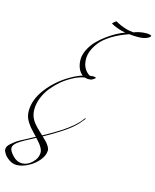

<svg xmlns="http://www.w3.org/2000/svg" viewBox="-268 -1643 1860 2311"><g transform="rotate(15 662.0 -487.0)"><path d="M144 -164Q144 -307 251.5 -446.5Q359 -586 520 -678Q594 -721 662 -742Q626 -768 606 -815.5Q586 -863 586 -922.5Q586 -982 618.5 -1047.5Q651 -1113 700 -1163Q749 -1214 810 -1258Q914 -1334 1022 -1374Q936 -1389 864 -1425Q840 -1437 840 -1440Q840 -1443 861 -1460.5Q882 -1478 884.5 -1478Q887 -1478 915 -1462Q943 -1446 997 -1427Q1051 -1408 1114 -1402Q1192 -1432 1272 -1432Q1299 -1432 1316.5 -1427Q1334 -1422 1334 -1416Q1332 -1397 1289 -1379.5Q1246 -1362 1182.5 -1362Q1119 -1362 1074 -1368Q955 -1327 867.5 -1272.5Q780 -1218 734 -1160Q648 -1051 648 -948Q648 -877 677 -829Q706 -781 746 -762Q774 -766 784 -766Q820 -766 820 -756Q820 -750 814 -746Q804 -740 788 -729Q772 -718 741.5 -718Q711 -718 692 -726Q621 -715 545 -673Q469 -631 414 -584Q359 -537 311 -477.5Q263 -418 233.5 -345Q204 -272 204 -198Q204 -106 263 -34Q296 6 331.5 38.5Q367 71 376 80Q612 -47 720 -142Q787 -201 818 -248Q822 -254 826 -254Q830 -254 830 -251Q830 -248 828 -244Q778 -178 730 -136Q636 -48 386 90Q425 128 440.5 144Q456 160 473 187.5Q490 215 490 238V242Q487 303 436.5 364Q386 425 312.5 463.5Q239 502 172 504Q120 504 75.5 473Q31 442 10.5 409Q-10 376 -10 357Q-10 338 -0.5 319.5Q9 301 34 279.5Q59 258 80 242Q101 226 147 201Q215 164 308 116Q297 104 266 72Q235 40 219.5 21Q204 2 184 -29Q144 -89 144 -164ZM412 282Q412 259 396.5 230.5Q381 202 366 183.5Q351 165 316 126Q153 210 105.5 247Q58 284 58 320Q58 356 110.5 412Q163 468 228 468Q293 468 352 412.5Q411 357 412 282Z"/></g></svg>

Font: Miama
Style: Regular
Weight: 400
Italic angle: 16.5°
Designer: Linus Romer
Foundry: Linus Romer
Version: 0.32